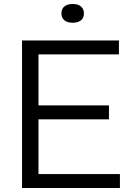

<svg xmlns="http://www.w3.org/2000/svg" viewBox="-20 -943 666 963"><path d="M173 -70H581.5V0H90.5V-740H576.5V-670H173V-414.5H526.5V-344.5H173ZM288 -875.5Q288 -898 302.8 -910.5Q317.5 -923 344.5 -923Q371.5 -923 386.2 -910.5Q401 -898 401 -875.5Q401 -853.5 386.2 -841.2Q371.5 -829 344.5 -829Q317.5 -829 302.8 -841.2Q288 -853.5 288 -875.5Z"/></svg>

Font: Encode Sans Semi Expanded
Style: Regular
Weight: 400
Width: 6
Designer: Multiple Designers
Foundry: Impallari Type
Version: Version 2.000